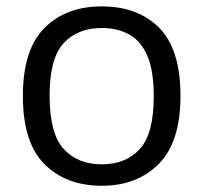

<svg xmlns="http://www.w3.org/2000/svg" viewBox="-20 -571 636 600"><path d="M298 9.5Q186.5 9.5 119 -58Q51.5 -125.5 51.5 -271Q51.5 -415.5 118.5 -483.2Q185.5 -551 298 -551Q411 -551 477.5 -484Q544 -417 544 -271Q544 -127 476.2 -58.8Q408.5 9.5 298 9.5ZM298 -57.5Q373 -57.5 416.8 -105.2Q460.5 -153 460.5 -270Q460.5 -349 440.8 -395.8Q421 -442.5 384.2 -463Q347.5 -483.5 298 -483.5Q223 -483.5 179 -436.2Q135 -389 135 -272Q135 -153.5 179 -105.5Q223 -57.5 298 -57.5Z"/></svg>

Font: Encode Sans SmExp
Style: Regular
Weight: 400
Width: 6
Designer: Multiple Designers
Foundry: Impallari Type
Version: Version 3.002; ttfautohint (v1.8.3) -l 8 -r 50 -G 200 -x 14 